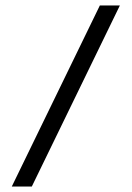

<svg xmlns="http://www.w3.org/2000/svg" viewBox="-20 -680 480 700"><path d="M344 -660H417L96 0H23Z"/></svg>

Font: El Messiri
Style: Regular
Weight: 400
Designer: Mohamed Gaber
Foundry: Kief Type Foundry
Version: Version 2.006